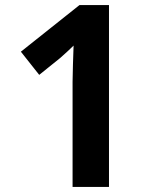

<svg xmlns="http://www.w3.org/2000/svg" viewBox="-20 -734 612 754"><path d="M408 0H265V-413Q265 -439 266.5 -481Q268 -523 269 -555Q263 -549 246.5 -533.5Q230 -518 216 -506L134 -440L62 -531L292 -714H408Z"/></svg>

Font: Noto Sans Sinhala
Style: Bold
Weight: 700
Designer: Jelle Bosma - Monotype Design Team
Foundry: Monotype Imaging Inc.
Version: Version 2.006; ttfautohint (v1.8.4.7-5d5b)